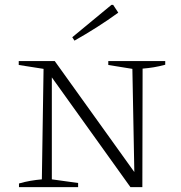

<svg xmlns="http://www.w3.org/2000/svg" viewBox="-20 -769 742 789"><path d="M425 -518H659V-503Q633 -496 611.5 -492.5Q590 -489 566 -487L565 0H516L193 -451V-32L301 -17V0H58V-15Q82 -22 105.5 -26Q129 -30 152 -32L159 -486L57 -502V-518H205L532 -62L524 -486L425 -502ZM286 -602 277 -616 438 -749H445L466 -717Q422 -685 377 -656.5Q332 -628 286 -602Z"/></svg>

Font: Piazzolla SC ExtraLight
Style: Regular
Weight: 200
Designer: Juan Pablo del Peral
Foundry: Huerta Tipografica
Version: Version 1.330